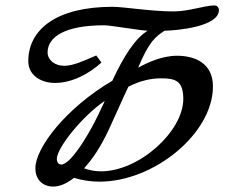

<svg xmlns="http://www.w3.org/2000/svg" viewBox="-20 -659 853 706"><path d="M631 -454C575 -454 520 -428 488 -410C528 -507 553 -525 585 -546C633 -547 785 -561 785 -622C785 -631 778 -639 769 -639C732 -639 675 -617 618 -617C537 -617 434 -634 394 -634C185 -634 84 -549 84 -434C84 -382 131 -354 182 -354C245 -354 308 -388 353 -429L334 -455C289 -436 250 -417 216 -417C181 -417 155 -439 155 -466C155 -524 220 -566 363 -566C387 -566 494 -547 523 -546C478 -519 435 -453 393 -362C224 -263 110 -116 110 -40C110 -3 133 27 176 27C200 27 225 16 252 -5C282 4 314 9 346 9C546 9 763 -168 763 -341C763 -428 695 -454 631 -454ZM241 -77C227 -62 214 -54 205 -54C195 -54 189 -63 189 -75C189 -114 280 -230 365 -288C365 -287 357 -269 356 -268C346 -246 297 -139 241 -77ZM654 -295C654 -177 493 -29 351 -29C330 -29 309 -33 289 -40C321 -75 349 -117 379 -180C411 -249 430 -294 452 -340C496 -363 537 -371 572 -371C625 -371 654 -362 654 -295Z"/></svg>

Font: Marck Script
Style: Regular
Weight: 400
Designer: Denis Masharov, Marck Fogel
Foundry: Denis Masharov
Version: Version 1.002